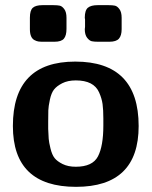

<svg xmlns="http://www.w3.org/2000/svg" viewBox="-20 -714 590 745"><path d="M30 -225Q30 -475 272 -475Q518 -475 518 -225Q518 11 275 11Q30 11 30 -225ZM96 -601V-645Q96 -674 107.5 -684Q119 -694 145 -694H187Q203 -694 212 -692Q221 -690 229.5 -678.5Q238 -667 238 -645V-602Q238 -576 228 -564Q218 -552 191 -552H147Q136 -552 129 -553Q122 -554 113.5 -558.5Q105 -563 100.5 -573.5Q96 -584 96 -601ZM167 -214Q168 -188 169 -175Q170 -162 176 -137.5Q182 -113 192 -100.5Q202 -88 223 -77.5Q244 -67 274 -67Q339 -67 360 -107Q381 -147 381 -227V-254Q381 -288 378 -310Q375 -332 364.5 -355.5Q354 -379 331.5 -390.5Q309 -402 274 -402Q243 -402 221.5 -391Q200 -380 189.5 -366.5Q179 -353 173.5 -327Q168 -301 167.5 -286Q167 -271 167 -242ZM309 -601Q309 -602 309.5 -605Q310 -608 310 -610V-638Q310 -639 309.5 -641.5Q309 -644 309 -645Q309 -674 321 -684Q333 -694 359 -694H401Q417 -694 426 -692Q435 -690 443.5 -678.5Q452 -667 452 -645V-601Q452 -576 441.5 -564Q431 -552 404 -552H361Q345 -552 336 -554Q327 -556 318 -567.5Q309 -579 309 -601Z"/></svg>

Font: CMU Sans Serif
Style: Bold
Weight: 700
Version: Version 0.7.0